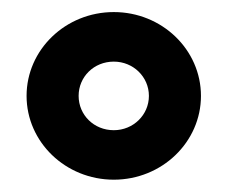

<svg xmlns="http://www.w3.org/2000/svg" viewBox="-20 -574 373 315"><path d="M166.7 -279.2C245.8 -279.2 309.7 -341 309.7 -416.7C309.7 -492.4 245.8 -554.2 166.7 -554.2C87.5 -554.2 23.6 -492.4 23.6 -416.7C23.6 -341 87.5 -279.2 166.7 -279.2ZM166.7 -360.4C134 -360.4 109 -385.4 109 -416.7C109 -447.9 134 -472.9 166.7 -472.9C198.6 -472.9 224.3 -447.9 224.3 -416.7C224.3 -385.4 198.6 -360.4 166.7 -360.4Z"/></svg>

Font: Afacad
Style: Bold
Weight: 700
Designer: Kristian Moeller
Foundry: Dicotype
Version: Version 1.000